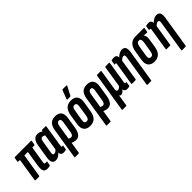

<svg xmlns="http://www.w3.org/2000/svg" viewBox="139 -1785 3039 3039"><g transform="rotate(-45 1659.0 -265.0)"><path d="M302 6Q273 6 253.5 -6.5Q234 -19 227 -49.5Q220 -80 228 -135L270 -402H192L130 -11Q129 0 119 0H38Q30 0 31 -11L92 -402H53Q44 -402 46 -413L56 -481Q59 -491 67 -491H430Q439 -491 437 -481L426 -413Q425 -402 416 -402H370L324 -121Q320 -98 325.5 -89.5Q331 -81 344 -81Q352 -81 358 -81.5Q364 -82 370 -84Q380 -87 378 -75L368 -13Q367 -4 359 -2Q346 2 332 4Q318 6 302 6Z M490 6Q446 6 428 -27.5Q410 -61 421 -130L458 -359Q469 -431 499.5 -464Q530 -497 580 -497Q606 -497 629.5 -487Q653 -477 674 -457L659 -384Q645 -398 631 -404Q617 -410 605 -410Q592 -410 582 -404.5Q572 -399 566 -386Q560 -373 556 -352L521 -138Q516 -110 522 -97.5Q528 -85 545 -85Q561 -85 580 -97.5Q599 -110 617 -133L622 -75Q589 -34 557 -14Q525 6 490 6ZM666 6Q593 6 606 -82L609 -99L605 -106L654 -419L661 -443L667 -481Q669 -491 678 -491H755Q765 -491 763 -481L705 -110Q702 -94 704.5 -87.5Q707 -81 715 -81Q720 -81 724 -81.5Q728 -82 731 -83Q738 -85 736 -77L725 -12Q724 -3 715 0Q703 3 690.5 4.5Q678 6 666 6Z M740 185Q731 185 733 174L814 -335Q827 -422 865.5 -459.5Q904 -497 973 -497Q1045 -497 1078.5 -455.5Q1112 -414 1098 -327L1070 -150Q1057 -72 1026.5 -33Q996 6 944 6Q922 6 897 -1.5Q872 -9 850 -21L862 -102Q875 -94 889.5 -87.5Q904 -81 920 -81Q940 -81 952.5 -98Q965 -115 971 -154L1000 -335Q1006 -373 998 -390Q990 -407 966 -407Q944 -407 931 -390Q918 -373 912 -335L832 174Q831 185 821 185Z M1261 6Q1189 6 1154.5 -37Q1120 -80 1133 -164L1160 -334Q1174 -417 1214.5 -457Q1255 -497 1326 -497Q1399 -497 1434 -454Q1469 -411 1455 -327L1428 -158Q1415 -75 1374 -34.5Q1333 6 1261 6ZM1272 -85Q1297 -85 1309.5 -102Q1322 -119 1329 -161L1355 -328Q1362 -370 1352.5 -388.5Q1343 -407 1317 -407Q1291 -407 1279 -390Q1267 -373 1260 -330L1232 -163Q1225 -122 1235 -103.5Q1245 -85 1272 -85ZM1300 -546Q1294 -546 1293 -550Q1292 -554 1294 -560L1349 -703Q1352 -710 1356.5 -712.5Q1361 -715 1367 -715H1445Q1452 -715 1453 -710.5Q1454 -706 1451 -701L1376 -558Q1370 -546 1357 -546Z M1450 185Q1441 185 1443 174L1524 -335Q1537 -422 1575.5 -459.5Q1614 -497 1683 -497Q1755 -497 1788.5 -455.5Q1822 -414 1808 -327L1780 -150Q1767 -72 1736.5 -33Q1706 6 1654 6Q1632 6 1607 -1.5Q1582 -9 1560 -21L1572 -102Q1585 -94 1599.5 -87.5Q1614 -81 1630 -81Q1650 -81 1662.5 -98Q1675 -115 1681 -154L1710 -335Q1716 -373 1708 -390Q1700 -407 1676 -407Q1654 -407 1641 -390Q1628 -373 1622 -335L1542 174Q1541 185 1531 185Z M1803 185Q1794 185 1795 174L1899 -481Q1901 -491 1910 -491H1991Q2000 -491 1998 -481L1945 -143Q1940 -111 1946.5 -98Q1953 -85 1970 -85Q1984 -85 1998 -94Q2012 -103 2028 -121L2085 -481Q2087 -491 2096 -491H2176Q2186 -491 2184 -481L2125 -110Q2122 -92 2125 -86.5Q2128 -81 2136 -81Q2140 -81 2144 -81.5Q2148 -82 2152 -83Q2158 -85 2156 -77L2146 -11Q2145 -2 2135 0Q2123 3 2112 4.5Q2101 6 2089 6Q2063 6 2047 -6.5Q2031 -19 2028 -45H2027Q2010 -23 1992.5 -9.5Q1975 4 1954 4Q1944 4 1935.5 -1.5Q1927 -7 1924 -16L1894 174Q1892 185 1882 185Z M2363 185Q2352 185 2353 174L2436 -352Q2441 -382 2435.5 -394.5Q2430 -407 2412 -407Q2397 -407 2378.5 -395.5Q2360 -384 2341 -362L2335 -420Q2366 -457 2400 -477Q2434 -497 2467 -497Q2513 -497 2530.5 -465Q2548 -433 2537 -361L2452 174Q2451 185 2440 185ZM2198 0Q2189 0 2191 -11L2250 -382Q2253 -400 2250.5 -405.5Q2248 -411 2239 -411Q2235 -411 2231 -410Q2227 -409 2223 -408Q2216 -407 2218 -414L2228 -480Q2229 -486 2231.5 -488Q2234 -490 2239 -491Q2252 -495 2264.5 -496Q2277 -497 2290 -497Q2325 -497 2340 -475.5Q2355 -454 2348 -411L2346 -399L2349 -383L2290 -11Q2288 0 2279 0Z M2700 6Q2628 6 2593.5 -37.5Q2559 -81 2573 -164L2599 -326Q2612 -406 2655 -448.5Q2698 -491 2765 -491H2954Q2963 -491 2962 -482L2951 -415Q2950 -403 2940 -404L2871 -409V-408Q2884 -394 2890 -365.5Q2896 -337 2889 -295L2868 -159Q2854 -75 2813 -34.5Q2772 6 2700 6ZM2711 -85Q2736 -85 2749 -102Q2762 -119 2769 -161L2796 -327Q2801 -361 2795.5 -378.5Q2790 -396 2778 -406H2757Q2734 -406 2719 -387Q2704 -368 2698 -327L2671 -163Q2665 -122 2674.5 -103.5Q2684 -85 2711 -85Z M3136 185Q3125 185 3126 174L3209 -352Q3214 -382 3208.5 -394.5Q3203 -407 3185 -407Q3170 -407 3151.5 -395.5Q3133 -384 3114 -362L3108 -420Q3139 -457 3173 -477Q3207 -497 3240 -497Q3286 -497 3303.5 -465Q3321 -433 3310 -361L3225 174Q3224 185 3213 185ZM2971 0Q2962 0 2964 -11L3023 -382Q3026 -400 3023.5 -405.5Q3021 -411 3012 -411Q3008 -411 3004 -410Q3000 -409 2996 -408Q2989 -407 2991 -414L3001 -480Q3002 -486 3004.5 -488Q3007 -490 3012 -491Q3025 -495 3037.5 -496Q3050 -497 3063 -497Q3098 -497 3113 -475.5Q3128 -454 3121 -411L3119 -399L3122 -383L3063 -11Q3061 0 3052 0Z"/></g></svg>

Font: Sofia Sans Extra Condensed
Style: Bold Italic
Weight: 700
Italic angle: -9°
Designer: Botio Nikoltchev, Ani Petrova
Foundry: lettersoup
Version: Version 4.101